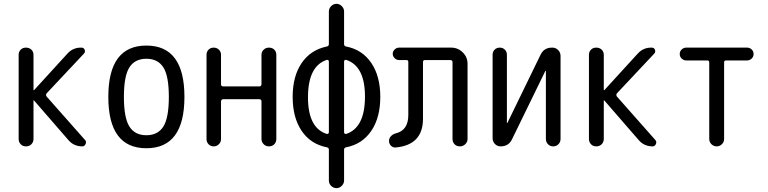

<svg xmlns="http://www.w3.org/2000/svg" viewBox="-20 -770 4040 1010"><path d="M78.1 -39.1V-481.4Q78.1 -498 88.9 -508.8Q99.6 -519.5 116.7 -519.5Q133.8 -519.5 145 -508.8Q156.2 -498 156.2 -481.4V-295.9H157.2H159.2L335 -488.3Q364.3 -520.5 408.2 -519.5Q420.9 -519.5 425.3 -508.3Q429.7 -497.1 421.9 -488.3L225.6 -279.3Q218.8 -270.5 225.6 -261.7L427.7 -33.2Q435.5 -24.4 430.2 -12.2Q424.8 0 413.1 0Q368.2 0 339.8 -33.2L159.2 -241.2Q158.2 -242.2 157.2 -242.2Q156.2 -242.2 156.2 -241.2V-39.1Q156.2 -22.5 145 -11.2Q133.8 0 116.7 0Q99.6 0 88.9 -11.2Q78.1 -22.5 78.1 -39.1Z M839.4 -415.5Q810.5 -460.9 750 -460.9Q689.5 -460.9 660.6 -415.5Q631.8 -370.1 631.8 -260.3Q631.8 -150.4 660.6 -104.5Q689.5 -58.6 750 -58.6Q810.5 -58.6 839.4 -104.5Q868.2 -150.4 868.2 -260.3Q868.2 -370.1 839.4 -415.5ZM950.2 -260.3Q950.2 9.8 750 9.8Q549.8 9.8 549.8 -260.3Q549.8 -530.3 750 -530.3Q950.2 -530.3 950.2 -260.3Z M1066.4 -38.1V-482.4Q1066.4 -498 1077.1 -508.8Q1087.9 -519.5 1104 -519.5Q1120.1 -519.5 1131.3 -508.8Q1142.6 -498 1142.6 -482.4V-327.1Q1142.6 -315.4 1154.3 -315.4H1343.8Q1354.5 -315.4 1355.5 -327.1V-481.4Q1355.5 -497.1 1366.7 -508.3Q1377.9 -519.5 1395 -519.5Q1412.1 -519.5 1422.9 -508.8Q1433.6 -498 1433.6 -481.4V-39.1Q1433.6 -22.5 1422.9 -11.2Q1412.1 0 1395 0Q1377.9 0 1366.7 -11.7Q1355.5 -23.4 1355.5 -39.1V-236.3Q1355.5 -248 1343.8 -248H1154.3Q1143.6 -248 1142.6 -236.3V-38.1Q1142.6 -22.5 1131.3 -11.2Q1120.1 0 1104 0Q1087.9 0 1077.1 -11.2Q1066.4 -22.5 1066.4 -38.1Z M1699.2 -455.1Q1600.6 -422.9 1600.1 -259.8Q1599.6 -96.7 1699.2 -65.4Q1703.1 -64.5 1706.5 -66.9Q1710 -69.3 1710 -74.2V-446.3Q1710 -451.2 1706.5 -453.6Q1703.1 -456.1 1699.2 -455.1ZM1790 -446.3V-74.2Q1790 -69.3 1793.5 -66.9Q1796.9 -64.5 1800.8 -65.4Q1899.4 -97.7 1899.9 -260.3Q1900.4 -422.9 1800.8 -455.1Q1796.9 -456.1 1793.5 -453.6Q1790 -451.2 1790 -446.3ZM1699.2 4.9Q1614.3 -11.7 1566.9 -81.5Q1519.5 -151.4 1519.5 -260.3Q1519.5 -369.1 1566.9 -438.5Q1614.3 -507.8 1699.2 -525.4Q1710 -527.3 1710 -538.1V-710Q1710 -725.6 1722.2 -737.8Q1734.4 -750 1750 -750Q1765.6 -750 1777.8 -737.8Q1790 -725.6 1790 -710V-538.1Q1790 -527.3 1800.8 -525.4Q1885.7 -508.8 1933.1 -439Q1980.5 -369.1 1980.5 -260.3Q1980.5 -151.4 1933.1 -81.5Q1885.7 -11.7 1800.8 4.9Q1790 6.8 1790 17.6V179.7Q1790 195.3 1777.8 207.5Q1765.6 219.7 1750 219.7Q1734.4 219.7 1722.2 208Q1710 196.3 1710 179.7V17.6Q1710 6.8 1699.2 4.9Z M2060.5 5.9Q2046.9 6.8 2036.6 -3.4Q2026.4 -13.7 2026.4 -29.3Q2026.4 -43 2036.6 -53.7Q2046.9 -64.5 2061.5 -68.4Q2127.9 -84 2127.9 -165V-444.3Q2127.9 -454.1 2118.2 -454.1H2079.1Q2066.4 -454.1 2056.2 -463.9Q2045.9 -473.6 2045.9 -486.8Q2045.9 -500 2056.2 -509.8Q2066.4 -519.5 2079.1 -519.5H2353.5Q2388.7 -519.5 2414.1 -494.6Q2439.5 -469.7 2439.5 -434.6V-39.1Q2439.5 -23.4 2427.7 -11.7Q2416 0 2398.9 0Q2381.8 0 2371.1 -11.2Q2360.4 -22.5 2360.4 -39.1V-443.4Q2360.4 -454.1 2347.7 -454.1H2215.8Q2205.1 -454.1 2205.1 -443.4V-143.6Q2204.1 -6.8 2060.5 5.9Z M2613.3 0Q2595.7 0 2583.5 -12.7Q2571.3 -25.4 2571.3 -43V-482.4Q2571.3 -498 2582 -508.8Q2592.8 -519.5 2608.9 -519.5Q2625 -519.5 2635.7 -508.8Q2646.5 -498 2646.5 -482.4V-124Q2646.5 -123 2647.5 -123Q2649.4 -123 2649.4 -124L2823.2 -481.4Q2841.8 -520.5 2885.7 -519.5Q2903.3 -519.5 2916 -506.8Q2928.7 -494.1 2928.7 -475.6V-39.1Q2928.7 -22.5 2917.5 -11.2Q2906.2 0 2890.1 0Q2874 0 2862.8 -11.2Q2851.6 -22.5 2851.6 -39.1V-396.5Q2851.6 -397.5 2850.6 -397.5Q2848.6 -397.5 2848.6 -396.5L2673.8 -38.1Q2656.2 0 2613.3 0Z M3078.1 -39.1V-481.4Q3078.1 -498 3088.9 -508.8Q3099.6 -519.5 3116.7 -519.5Q3133.8 -519.5 3145 -508.8Q3156.2 -498 3156.2 -481.4V-295.9H3157.2H3159.2L3335 -488.3Q3364.3 -520.5 3408.2 -519.5Q3420.9 -519.5 3425.3 -508.3Q3429.7 -497.1 3421.9 -488.3L3225.6 -279.3Q3218.8 -270.5 3225.6 -261.7L3427.7 -33.2Q3435.5 -24.4 3430.2 -12.2Q3424.8 0 3413.1 0Q3368.2 0 3339.8 -33.2L3159.2 -241.2Q3158.2 -242.2 3157.2 -242.2Q3156.2 -242.2 3156.2 -241.2V-39.1Q3156.2 -22.5 3145 -11.2Q3133.8 0 3116.7 0Q3099.6 0 3088.9 -11.2Q3078.1 -22.5 3078.1 -39.1Z M3589.8 -452.1Q3576.2 -452.1 3565.9 -461.9Q3555.7 -471.7 3555.7 -485.8Q3555.7 -500 3565.9 -509.8Q3576.2 -519.5 3589.8 -519.5H3910.2Q3923.8 -519.5 3934.1 -509.8Q3944.3 -500 3944.3 -485.8Q3944.3 -471.7 3934.1 -461.9Q3923.8 -452.1 3910.2 -452.1H3799.8Q3789.1 -452.1 3789.1 -441.4V-39.1Q3789.1 -22.5 3777.3 -11.2Q3765.6 0 3750 0Q3734.4 0 3722.7 -11.2Q3710.9 -22.5 3710.9 -39.1V-441.4Q3710.9 -452.1 3700.2 -452.1Z"/></svg>

Font: Rounded-X Mgen+ 2m regular
Style: Regular
Weight: 400
Designer: [Source Han Sans]
Ryoko NISHIZUKA  (kana & ideographs); Paul D. Hunt (Latin, Greek & Cyrillic); Wenlong ZHANG  (bopomofo
Version: Version 1.059.20150602